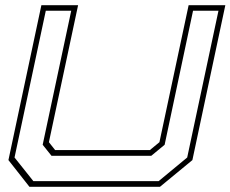

<svg xmlns="http://www.w3.org/2000/svg" viewBox="-20 -720 888 740"><path d="M93.5 0 12.5 -103 139.5 -700H281L168.5 -172L192.5 -141.5H557.5L594.5 -172L707 -700H848.5L721.5 -103L596.5 0ZM108.5 -22H591.5L701.5 -113L822 -678.5H724L614.5 -162L563 -119.5H178.5L144.5 -162L254.5 -678.5H156.5L36 -113Z"/></svg>

Font: Tourney Expanded ExtraLight
Style: Italic
Weight: 200
Width: 7
Italic angle: -12°
Designer: Tyler Finck
Foundry: Etcetera Type Co
Version: Version 1.010; ttfautohint (v1.8.3)